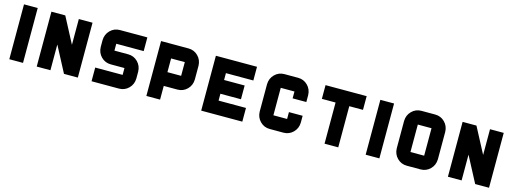

<svg xmlns="http://www.w3.org/2000/svg" viewBox="-11 -1242 5120 1916"><g transform="rotate(15 2549.0 -283.5)"><path d="M70.8 -566.9H212.4V0H70.8Z M637.2 -566.9H778.8V0H635.7L495.6 -266.1V0H354V-566.9H497.1L637.2 -300.8Z M1345.2 -425.3H1062V-354.5H1203.6Q1262.2 -354.5 1303 -313.7Q1343.8 -272.9 1345.2 -212.4V-141.6Q1343.8 -81.5 1303 -40.8Q1262.2 0 1203.6 0H920.4V-141.6H1203.6V-212.4H1062Q1003.4 -212.4 962.6 -253.2Q921.9 -293.9 920.4 -354.5V-425.3Q921.9 -485.4 962.6 -526.1Q1003.4 -566.9 1062 -566.9H1345.2Z M1770 -283.7V-425.3H1628.4V-283.7ZM1911.6 -283.2Q1910.2 -223.1 1869.4 -182.4Q1828.6 -141.6 1770 -141.6H1628.4V0H1486.8V-566.9H1770Q1828.6 -566.9 1869.4 -526.1Q1910.2 -485.4 1911.6 -425.3Z M2478 -425.3H2194.8V-354.5H2407.2V-212.4H2194.8V-141.6H2478V0H2053.2V-566.9H2478Z M3044.4 -141.6Q3043 -81.5 3002.2 -40.8Q2961.4 0 2902.8 0H2761.2Q2702.6 0 2661.9 -40.8Q2621.1 -81.5 2619.6 -141.6V-425.3Q2621.1 -485.4 2661.9 -526.1Q2702.6 -566.9 2761.2 -566.9H2902.8Q2961.4 -566.9 3002.2 -526.1Q3043 -485.4 3044.4 -425.3V-354.5H2902.8V-425.3H2761.2V-141.6H2902.8V-212.4H3044.4Z M3186 -566.9H3610.8V-425.3H3469.2V0H3327.6V-425.3H3186Z M3752.4 -566.9H3894V0H3752.4Z M4318.8 -141.6V-425.3H4177.2V-141.6ZM4460.4 -141.6Q4459 -81.5 4418.2 -40.8Q4377.4 0 4318.8 0H4177.2Q4118.7 0 4077.9 -40.8Q4037.1 -81.5 4035.6 -141.6V-425.3Q4037.1 -485.4 4077.9 -526.1Q4118.7 -566.9 4177.2 -566.9H4318.8Q4377.4 -566.9 4418.2 -526.1Q4459 -485.4 4460.4 -425.3Z M4885.3 -566.9H5026.9V0H4883.8L4743.7 -266.1V0H4602.1V-566.9H4745.1L4885.3 -300.8Z"/></g></svg>

Font: Blazma
Style: Regular
Weight: 400
Designer: GGBotNet
Version: 1.00